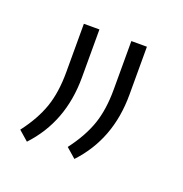

<svg xmlns="http://www.w3.org/2000/svg" viewBox="-58 -737 319 334"><g transform="rotate(20 101.0 -570.5)"><path d="M4.9 -472.7Q26.9 -501.5 36.4 -529.1Q45.9 -556.6 45.9 -593.8V-683.6H74.7V-594.7Q74.7 -512.2 22.9 -457ZM92.8 -472.7Q114.7 -501.5 124.3 -529.1Q133.8 -556.6 133.8 -593.8V-683.6H162.6V-594.7Q162.6 -512.2 110.8 -457Z"/></g></svg>

Font: Heebo Thin
Style: Regular
Weight: 250
Designer: Oded Ezer
Foundry: Meir Sadan
Version: Version 2.001; ttfautohint (v1.5.14-ce02) -l 8 -r 50 -G 200 